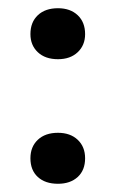

<svg xmlns="http://www.w3.org/2000/svg" viewBox="-20 -441 281 467"><path d="M187 -358Q187 -331 169 -314Q151 -297 121 -297Q90 -297 72 -314Q54 -331 54 -358Q54 -387 72 -404Q90 -421 121 -421Q151 -421 169 -404Q187 -387 187 -358ZM187 -56Q187 -27 169 -10.5Q151 6 121 6Q90 6 72 -10.5Q54 -27 54 -56Q54 -84 72 -101Q90 -118 121 -118Q151 -118 169 -101Q187 -84 187 -56Z"/></svg>

Font: Rasa SemiBold
Style: Regular
Weight: 600
Designer: Anna Giedrys (Yrsa+Rasa design), David Brezina (Yrsa art-direction, Rasa art-direction, design)
Foundry: Rosetta Type Foundry
Version: Version 2.004